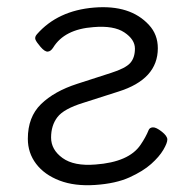

<svg xmlns="http://www.w3.org/2000/svg" viewBox="-20 -506 550 545"><path d="M251 -39Q346 -46 379 -95Q394 -117 402 -137Q405 -144 414 -144.5Q423 -145 439 -132.5Q455 -120 455 -110Q455 -100 443.5 -80.5Q432 -61 409 -40.5Q386 -20 347.5 -2.5Q309 15 250.5 19Q192 23 149 6.5Q106 -10 82.5 -41Q59 -72 59 -112Q59 -174 96.5 -210.5Q134 -247 199 -268L295 -299Q336 -312 349.5 -327Q363 -342 363 -368Q363 -394 333 -414Q303 -434 245 -429Q163 -423 131 -371Q124 -360 115.5 -359.5Q107 -359 95 -373Q83 -387 80.5 -394Q78 -401 85 -409Q144 -476 247 -484.5Q350 -493 403 -435Q428 -408 428 -369Q428 -281 316 -246L216 -214Q161 -197 143 -173.5Q125 -150 125 -115.5Q125 -81 157.5 -57.5Q190 -34 251 -39Z"/></svg>

Font: LXGW Bright TC
Style: Regular
Weight: 400
Designer: Christian Thalmann (Catharsis Fonts)
Foundry: LXGW / Christian Thalmann (Catharsis Fonts) / Fontworks Inc.
Version: Version 5.501